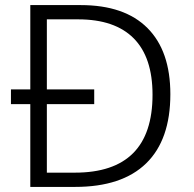

<svg xmlns="http://www.w3.org/2000/svg" viewBox="-20 -734 760 754"><path d="M99 -325H23V-383H99V-714H297Q469 -714 559 -624Q649 -534 649 -364Q649 -185 554 -92.5Q459 0 275 0H99ZM274 -56Q579 -56 579 -362Q579 -509 505 -583.5Q431 -658 287 -658H164V-383H350V-325H164V-56Z"/></svg>

Font: OpenSansMMV
Style: Light
Weight: 300
Foundry: Ascender Corporation
Version: Version 4.001